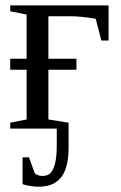

<svg xmlns="http://www.w3.org/2000/svg" viewBox="-20 -479 450 715"><path d="M384.3 -328.1H357.4L336.4 -409.2Q282.2 -418.5 239.3 -418.5H160.2V-260.3H264.6V-219.2H160.2V-34.2L235.4 -22V70.8Q235.4 146 207.8 181.2Q180.2 216.3 124.5 216.3Q94.2 216.3 64 207V106.9H87.9L109.9 167Q123.5 176.3 136.7 176.3Q158.2 176.3 168.7 164.8Q179.2 153.3 185.3 128.4Q191.4 103.5 191.4 62V0H18.1V-22L79.1 -34.2V-219.2H18.1V-260.3H79.1V-424.8L18.1 -437V-459H384.3Z"/></svg>

Font: Tinos
Style: Regular
Weight: 400
Designer: Steve Matteson
Foundry: Monotype Imaging Inc.
Version: Version 1.23